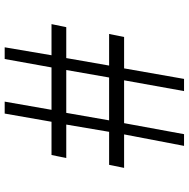

<svg xmlns="http://www.w3.org/2000/svg" viewBox="-13 -787 806 820"><g transform="rotate(-90 390.0 -377.0)"><path d="M501 -497H318L286 -314H469ZM697 -560 684 -497H552L520 -314H655L642 -250H508L463 6H411L457 -250H274L227 6H177L226 -250H83L96 -314H237L268 -497H125L138 -560H280L315 -760H366L331 -560H512L548 -760H598L564 -560Z"/></g></svg>

Font: Kaisei Tokumin
Style: Regular
Weight: 400
Designer: Font-Kai, 金井和夫
Foundry: KAZUO KANAI
Version: Version 5.003